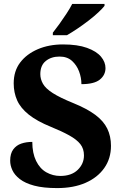

<svg xmlns="http://www.w3.org/2000/svg" viewBox="-20 -951 625 981"><path d="M272 10Q201.3 10 154.7 -2.5Q108.2 -15 81.3 -36Q54.4 -57 43.2 -81.5Q32 -106 32 -130Q32 -166.5 47.8 -187.7Q63.6 -208.9 88.9 -217.4Q114.2 -226 145 -226Q145.1 -168.4 164.5 -128.7Q184 -89 217 -70.5Q250 -52 288 -52Q345 -52 377 -83Q409 -114 409 -157Q409 -191.2 390.5 -214.6Q372 -238 334 -259.1Q296 -280.2 240 -303Q169.2 -331.7 127.1 -365.3Q85 -399 67.5 -438.5Q50 -478 50 -525Q50 -588 83 -631.5Q116 -675 173 -699.5Q230 -724 301.9 -724Q376.1 -724 424.5 -706.5Q473 -689 496 -661.5Q519 -634 519 -603Q519 -567.8 490.2 -544.4Q461.4 -521 396 -521Q396 -554 384 -586Q372 -618 347.7 -640Q323.3 -662 284 -662Q242 -662 214 -639.5Q186 -617 186 -572Q186 -546.8 199.5 -522.9Q213 -499 249.5 -475.5Q286 -452 355.1 -424Q424 -396 466.5 -364.5Q509 -333 528 -294Q547 -255 547 -206Q547 -141 512.8 -92.5Q478.6 -43.9 417.3 -17Q356 10 272 10ZM250 -784Q265.2 -803 283.9 -829Q302.5 -855 320.2 -882Q337.9 -909 349 -931H514V-921Q504 -908 482.7 -888Q461.5 -868 432.9 -846Q404.3 -824 375.3 -804.5Q346.2 -785 322 -771H250Z"/></svg>

Font: Noto Serif Hentaigana EL
Style: Regular
Weight: 400
Designer: Kazuhiro Yamada
Foundry: nipponia
Version: Version 1.000